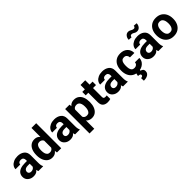

<svg xmlns="http://www.w3.org/2000/svg" viewBox="314 -2296 4069 4069"><g transform="rotate(-45 2348.5 -261.5)"><path d="M340.3 -121.1V-353.5Q340.3 -390.1 321.5 -411.9Q302.7 -433.6 262.2 -433.6Q227.1 -433.6 206.8 -416.7Q186.5 -399.9 186.5 -370.1H45.4Q45.4 -416 73 -454.1Q100.6 -492.2 151.1 -515.1Q201.7 -538.1 270 -538.1Q361.3 -538.1 421.6 -491.7Q481.9 -445.3 481.9 -352.5V-128.9Q481.9 -84 487.3 -56.2Q492.7 -28.3 502.9 -8.3V0H360.4Q350.1 -21.5 345.2 -54.7Q340.3 -87.9 340.3 -121.1ZM358.9 -322.8 359.9 -240.7H282.7Q245.1 -240.7 221.2 -230Q197.3 -219.2 186 -200.4Q174.8 -181.6 174.8 -158.7Q174.8 -132.3 193.1 -115.2Q211.4 -98.1 243.7 -98.1Q291 -98.1 319.3 -124.3Q347.7 -150.4 347.7 -174.3L385.3 -112.8Q370.6 -74.2 330.8 -32.2Q291 9.8 212.9 9.8Q137.2 9.8 85.4 -34.9Q33.7 -79.6 33.7 -148.4Q33.7 -204.1 61 -242.9Q88.4 -281.7 142.8 -302.2Q197.3 -322.8 277.3 -322.8Z M902.8 -116.2V-750H1044.4V0H917ZM568.4 -257.8V-268.1Q568.4 -348.6 592.8 -409.4Q617.2 -470.2 663.6 -504.2Q710 -538.1 775.9 -538.1Q838.4 -538.1 880.1 -503.4Q921.9 -468.7 946 -408Q970.2 -347.2 979.5 -269.5V-252.4Q970.2 -178.7 946 -119.4Q921.9 -60.1 879.9 -25.1Q837.9 9.8 774.9 9.8Q709.5 9.8 663.3 -25.1Q617.2 -60.1 592.8 -120.4Q568.4 -180.7 568.4 -257.8ZM710 -268.1V-257.8Q710 -215.3 719.7 -180.7Q729.5 -146 751.5 -125.5Q773.4 -105 810.5 -105Q864.3 -105 890.6 -140.4Q917 -175.8 920.9 -231.9V-290Q918.9 -331.1 906.5 -361.1Q894 -391.1 870.6 -407.5Q847.2 -423.8 811.5 -423.8Q774.4 -423.8 752.2 -403.1Q730 -382.3 720 -346.9Q710 -311.5 710 -268.1Z M1440.4 -121.1V-353.5Q1440.4 -390.1 1421.6 -411.9Q1402.8 -433.6 1362.3 -433.6Q1327.1 -433.6 1306.9 -416.7Q1286.6 -399.9 1286.6 -370.1H1145.5Q1145.5 -416 1173.1 -454.1Q1200.7 -492.2 1251.2 -515.1Q1301.8 -538.1 1370.1 -538.1Q1461.4 -538.1 1521.7 -491.7Q1582 -445.3 1582 -352.5V-128.9Q1582 -84 1587.4 -56.2Q1592.8 -28.3 1603 -8.3V0H1460.4Q1450.2 -21.5 1445.3 -54.7Q1440.4 -87.9 1440.4 -121.1ZM1459 -322.8 1460 -240.7H1382.8Q1345.2 -240.7 1321.3 -230Q1297.4 -219.2 1286.1 -200.4Q1274.9 -181.6 1274.9 -158.7Q1274.9 -132.3 1293.2 -115.2Q1311.5 -98.1 1343.7 -98.1Q1391.1 -98.1 1419.4 -124.3Q1447.8 -150.4 1447.8 -174.3L1485.4 -112.8Q1470.7 -74.2 1430.9 -32.2Q1391.1 9.8 1313 9.8Q1237.3 9.8 1185.5 -34.9Q1133.8 -79.6 1133.8 -148.4Q1133.8 -204.1 1161.1 -242.9Q1188.5 -281.7 1242.9 -302.2Q1297.4 -322.8 1377.4 -322.8Z M1832 -426.8V203.1H1690.4V-528.3H1821.8ZM2166.5 -270V-259.8Q2166.5 -182.6 2142.8 -121.8Q2119.1 -61 2073.5 -25.6Q2027.8 9.8 1961.4 9.8Q1896 9.8 1854 -24.9Q1812 -59.6 1788.6 -118.7Q1765.1 -177.7 1755.4 -251V-271.5Q1765.1 -348.6 1788.3 -408.9Q1811.5 -469.2 1853.3 -503.7Q1895 -538.1 1960 -538.1Q2026.9 -538.1 2073 -504.6Q2119.1 -471.2 2142.8 -410.9Q2166.5 -350.6 2166.5 -270ZM2025.4 -259.8V-270Q2025.4 -313.5 2015.1 -348.4Q2004.9 -383.3 1982.4 -403.6Q1960 -423.8 1923.3 -423.8Q1885.3 -423.8 1862.1 -408Q1838.9 -392.1 1827.6 -362.5Q1816.4 -333 1814.5 -292V-230Q1817.9 -175.3 1842.3 -139.6Q1866.7 -104 1924.3 -104Q1961.4 -104 1983.4 -125.2Q2005.4 -146.5 2015.4 -181.6Q2025.4 -216.8 2025.4 -259.8Z M2512.7 -528.3V-425.3H2204.1V-528.3ZM2281.7 -658.7H2422.9V-161.1Q2422.9 -127.9 2436.5 -117.2Q2450.2 -106.4 2477.1 -106.4Q2489.7 -106.4 2500.2 -107.7Q2510.7 -108.9 2518.1 -110.4V-3.4Q2500.5 2.4 2479.7 6.1Q2459 9.8 2433.1 9.8Q2363.8 9.8 2322.8 -26.4Q2281.7 -62.5 2281.7 -146.5Z M2877.4 -121.1V-353.5Q2877.4 -390.1 2858.6 -411.9Q2839.8 -433.6 2799.3 -433.6Q2764.2 -433.6 2743.9 -416.7Q2723.6 -399.9 2723.6 -370.1H2582.5Q2582.5 -416 2610.1 -454.1Q2637.7 -492.2 2688.2 -515.1Q2738.8 -538.1 2807.1 -538.1Q2898.4 -538.1 2958.7 -491.7Q3019 -445.3 3019 -352.5V-128.9Q3019 -84 3024.4 -56.2Q3029.8 -28.3 3040 -8.3V0H2897.5Q2887.2 -21.5 2882.3 -54.7Q2877.4 -87.9 2877.4 -121.1ZM2896 -322.8 2897 -240.7H2819.8Q2782.2 -240.7 2758.3 -230Q2734.4 -219.2 2723.1 -200.4Q2711.9 -181.6 2711.9 -158.7Q2711.9 -132.3 2730.2 -115.2Q2748.5 -98.1 2780.8 -98.1Q2828.1 -98.1 2856.4 -124.3Q2884.8 -150.4 2884.8 -174.3L2922.4 -112.8Q2907.7 -74.2 2867.9 -32.2Q2828.1 9.8 2750 9.8Q2674.3 9.8 2622.6 -34.9Q2570.8 -79.6 2570.8 -148.4Q2570.8 -204.1 2598.1 -242.9Q2625.5 -281.7 2679.9 -302.2Q2734.4 -322.8 2814.5 -322.8Z M3347.2 -104Q3385.7 -104 3410.6 -125.2Q3435.5 -146.5 3436 -182.6H3568.8Q3567.9 -98.6 3504.6 -44.4Q3441.4 9.8 3349.6 9.8Q3267.6 9.8 3213.4 -25.9Q3159.2 -61.5 3132.3 -122.1Q3105.5 -182.6 3105.5 -257.3V-271Q3105.5 -345.7 3132.3 -406.3Q3159.2 -466.8 3213.4 -502.4Q3267.6 -538.1 3349.1 -538.1Q3446.3 -538.1 3507.1 -482.4Q3567.9 -426.8 3568.8 -331.5H3436Q3435.5 -370.1 3412.6 -397.2Q3389.6 -424.3 3346.7 -424.3Q3305.7 -424.3 3284.2 -402.6Q3262.7 -380.9 3254.9 -345.7Q3247.1 -310.5 3247.1 -271V-257.3Q3247.1 -216.8 3254.6 -181.6Q3262.2 -146.5 3283.9 -125.2Q3305.7 -104 3347.2 -104ZM3292.5 -2H3398.4L3393.1 26.4Q3419.9 31.2 3443.1 50Q3466.3 68.8 3466.3 110.8Q3466.3 146 3447 172.1Q3427.7 198.2 3389.6 212.6Q3351.6 227.1 3295.4 227.1L3292 146Q3315.9 146 3331.5 136.7Q3347.2 127.4 3347.2 106Q3347.2 85.9 3330.8 78.1Q3314.5 70.3 3277.3 67.9Z M3935.5 -121.1V-353.5Q3935.5 -390.1 3916.7 -411.9Q3897.9 -433.6 3857.4 -433.6Q3822.3 -433.6 3802 -416.7Q3781.7 -399.9 3781.7 -370.1H3640.6Q3640.6 -416 3668.2 -454.1Q3695.8 -492.2 3746.3 -515.1Q3796.9 -538.1 3865.2 -538.1Q3956.5 -538.1 4016.8 -491.7Q4077.1 -445.3 4077.1 -352.5V-128.9Q4077.1 -84 4082.5 -56.2Q4087.9 -28.3 4098.1 -8.3V0H3955.6Q3945.3 -21.5 3940.4 -54.7Q3935.5 -87.9 3935.5 -121.1ZM3954.1 -322.8 3955.1 -240.7H3877.9Q3840.3 -240.7 3816.4 -230Q3792.5 -219.2 3781.3 -200.4Q3770 -181.6 3770 -158.7Q3770 -132.3 3788.3 -115.2Q3806.6 -98.1 3838.9 -98.1Q3886.2 -98.1 3914.5 -124.3Q3942.9 -150.4 3942.9 -174.3L3980.5 -112.8Q3965.8 -74.2 3926 -32.2Q3886.2 9.8 3808.1 9.8Q3732.4 9.8 3680.7 -34.9Q3628.9 -79.6 3628.9 -148.4Q3628.9 -204.1 3656.2 -242.9Q3683.6 -281.7 3738 -302.2Q3792.5 -322.8 3872.6 -322.8ZM3966.3 -748.5 4047.9 -742.7Q4047.9 -689 4016.6 -650.9Q3985.4 -612.8 3937 -612.8Q3905.8 -612.8 3885.5 -623.3Q3865.2 -633.8 3847.2 -644.3Q3829.1 -654.8 3803.2 -654.8Q3786.1 -654.8 3774.2 -642.8Q3762.2 -630.9 3762.2 -608.4L3680.7 -612.8Q3680.7 -665.5 3711.9 -704.6Q3743.2 -743.7 3791 -743.7Q3816.9 -743.7 3838.1 -733.2Q3859.4 -722.7 3879.9 -712.2Q3900.4 -701.7 3924.8 -701.7Q3941.9 -701.7 3954.1 -713.9Q3966.3 -726.1 3966.3 -748.5Z M4163.6 -258.8V-269Q4163.6 -345.7 4192.9 -406.7Q4222.2 -467.8 4278.1 -502.9Q4334 -538.1 4413.6 -538.1Q4493.7 -538.1 4549.8 -502.9Q4606 -467.8 4635 -406.7Q4664.1 -345.7 4664.1 -269V-258.8Q4664.1 -181.6 4635 -121.1Q4606 -60.5 4550.3 -25.4Q4494.6 9.8 4414.6 9.8Q4334.5 9.8 4278.3 -25.4Q4222.2 -60.5 4192.9 -121.1Q4163.6 -181.6 4163.6 -258.8ZM4305.2 -269V-258.8Q4305.2 -215.8 4315.9 -180.7Q4326.7 -145.5 4350.6 -124.8Q4374.5 -104 4414.6 -104Q4453.6 -104 4477.5 -124.8Q4501.5 -145.5 4512.2 -180.7Q4522.9 -215.8 4522.9 -258.8V-269Q4522.9 -311 4512.2 -346.4Q4501.5 -381.8 4477.5 -403.1Q4453.6 -424.3 4413.6 -424.3Q4374 -424.3 4350.3 -403.1Q4326.7 -381.8 4315.9 -346.4Q4305.2 -311 4305.2 -269Z"/></g></svg>

Font: RobotoDEMO
Style: Regular
Weight: 400
Designer: Christian Robertson
Foundry: Google
Version: Version 2.136